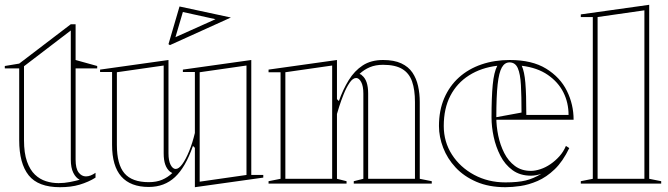

<svg xmlns="http://www.w3.org/2000/svg" viewBox="-20 -765 2785 800"><path d="M230 15Q139 15 99.5 -34.5Q60 -84 60 -181V-480H0V-490L60 -500L275 -664H295V-515L385 -490V-480H295V-100Q295 -63 307.5 -46.5Q320 -30 338 -30Q348 -30 358 -34Q368 -38 378 -45V-25Q364 -16 347 -8.5Q330 -1 311.5 4.5Q293 10 272.5 12.5Q252 15 230 15ZM312 -16Q296 -24 285.5 -45Q275 -66 275 -100V-638L80 -489V-181Q80 -127 92.5 -92Q105 -57 125.5 -37.5Q146 -18 171.5 -10Q197 -2 224 -2Q248 -2 271 -6.5Q294 -11 312 -16Z M600 14Q524 14 485.5 -29.5Q447 -73 447 -161V-465H397V-475L682 -515V-126Q682 -95 691 -78Q700 -61 712 -61Q725 -61 739.5 -81Q754 -101 768 -135Q782 -169 792 -211V-465H742V-475L1027 -515V-36H1077V-25L792 15V-149L784 -157Q753 -68 709 -27Q665 14 600 14ZM1007 -492 812 -464V-8L1007 -36ZM662 -492 467 -464V-161Q467 -80 498.5 -43Q530 -6 600 -6Q632 -6 655.5 -16Q679 -26 698 -44Q697 -45 694.5 -46Q692 -47 688 -50Q675 -61 668.5 -79.5Q662 -98 662 -126ZM688 -577 682 -581 728 -738 942 -692ZM711 -610 713 -611 878 -685 742 -715Z M1779 -10V0H1454V-10L1494 -20V-375Q1494 -406 1485 -423Q1476 -440 1464 -440Q1450 -440 1436.5 -420Q1423 -400 1412 -372.5Q1401 -345 1393.5 -321.5Q1386 -298 1384 -290V-20L1424 -10V0H1099V-10L1149 -20V-464H1099V-475L1384 -515V-352L1392 -344Q1409 -392 1433 -431Q1457 -470 1491.5 -492.5Q1526 -515 1576 -515Q1622 -515 1652 -501Q1682 -487 1698.5 -462.5Q1715 -438 1722 -406.5Q1729 -375 1729 -340V-20ZM1169 -20H1364V-492L1169 -464ZM1514 -20H1709V-340Q1709 -391 1697 -425.5Q1685 -460 1656 -477.5Q1627 -495 1576 -495Q1545 -495 1521 -485Q1497 -475 1478 -457Q1481 -456 1484 -454.5Q1487 -453 1488 -451Q1501 -441 1507.5 -422Q1514 -403 1514 -375Z M2104 -515Q2197 -515 2255.5 -479Q2314 -443 2342 -386.5Q2370 -330 2370 -266H2044V-276L2153 -296Q2153 -364 2150.5 -410.5Q2148 -457 2137.5 -481Q2127 -505 2103 -505Q2083 -505 2071 -484Q2059 -463 2053.5 -413.5Q2048 -364 2048 -276Q2048 -239 2056 -200Q2064 -161 2081 -127.5Q2098 -94 2125.5 -73.5Q2153 -53 2192 -53Q2210 -53 2231.5 -60Q2253 -67 2273.5 -81Q2294 -95 2311 -114Q2328 -133 2338 -157L2352 -148Q2325 -92 2291 -59.5Q2257 -27 2220 -11Q2183 5 2148.5 10Q2114 15 2086 15Q2017 15 1965 -7.5Q1913 -30 1878.5 -67Q1844 -104 1826.5 -149.5Q1809 -195 1809 -240Q1809 -305 1831 -356Q1853 -407 1892.5 -442.5Q1932 -478 1986 -496.5Q2040 -515 2104 -515ZM1829 -240Q1829 -174 1863 -121Q1897 -68 1955.5 -36.5Q2014 -5 2086 -5Q2138 -5 2170.5 -13Q2203 -21 2236 -41Q2225 -37 2214 -35Q2203 -33 2192 -33Q2147 -33 2115.5 -56Q2084 -79 2065 -116Q2046 -153 2037 -195Q2028 -237 2028 -276Q2028 -359 2033 -411.5Q2038 -464 2052 -491Q1985 -483 1934.5 -451Q1884 -419 1856.5 -366Q1829 -313 1829 -240ZM2173 -286H2349Q2349 -337 2327.5 -380Q2306 -423 2262.5 -453Q2219 -483 2154 -491Q2165 -467 2169 -420Q2173 -373 2173 -286Z M2685 -20 2735 -10V0H2400V-10L2450 -20V-694H2400V-705L2685 -745ZM2470 -20H2665V-722L2470 -694Z"/></svg>

Font: Kalnia Glaze Thin
Style: Bold
Weight: 700
Version: Version 1.110